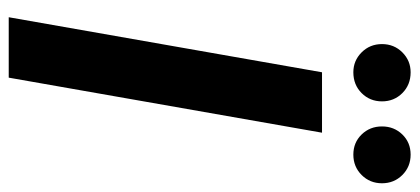

<svg xmlns="http://www.w3.org/2000/svg" viewBox="-274 -664 938 429"><g transform="rotate(90 194.5 -449.0)"><path d="M18 0 141 -700H276L153 0ZM141 -770Q115 -770 96.5 -788.5Q78 -807 78 -834Q78 -861 96.5 -879.5Q115 -898 141 -898Q169 -898 187.5 -879.5Q206 -861 206 -834Q206 -807 187.5 -788.5Q169 -770 141 -770ZM325 -770Q298 -770 280 -788.5Q262 -807 262 -834Q262 -861 280 -879.5Q298 -898 325 -898Q352 -898 370.5 -879.5Q389 -861 389 -834Q389 -807 370.5 -788.5Q352 -770 325 -770Z"/></g></svg>

Font: DM Sans 28pt
Style: Bold Italic
Weight: 700
Italic angle: -10°
Version: Version 4.004;gftools[0.9.30]